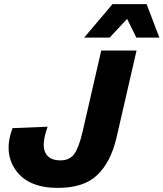

<svg xmlns="http://www.w3.org/2000/svg" viewBox="-20 -906 796 935"><path d="M694 -886 756 -723H644L599 -814L514 -723H390L528 -886ZM262 9Q118 9 57 -77Q-4 -163 41 -282L212 -289Q182 -206 199.5 -165.5Q217 -125 274 -125Q319 -125 341.5 -156Q364 -187 382 -264L473 -660H645L547 -234Q519 -116 453.5 -53.5Q388 9 262 9Z"/></svg>

Font: Elaine Sans
Style: Bold Italic
Weight: 700
Italic angle: -13°
Designer: Wei Huang
Foundry: Wei Huang
Version: Version 2.001;December 24, 2019;FontCreator 12.0.0.2547 64-b